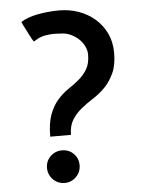

<svg xmlns="http://www.w3.org/2000/svg" viewBox="-53 -773 601 819"><g transform="rotate(-5 247.5 -363.5)"><path d="M235.4 -198.2H146.5Q146.5 -255.9 160.2 -292.5Q173.8 -329.1 195.3 -353.5Q216.8 -377.9 241.7 -394.5Q266.6 -411.1 288.1 -429.2Q309.6 -447.3 323.7 -471.2Q337.9 -495.1 337.9 -534.2Q337.9 -549.8 330.1 -566.9Q322.3 -584 308.6 -597.7Q294.9 -611.3 276.9 -620.6Q258.8 -629.9 240.2 -631.8Q205.1 -634.8 182.6 -632.8Q160.2 -630.9 146.5 -626Q132.8 -621.1 125.5 -616.2Q118.2 -611.3 112.3 -608.4Q111.3 -609.4 106 -618.2Q100.6 -627 94.2 -640.1Q87.9 -653.3 80.1 -668Q72.3 -682.6 66.4 -696.3Q95.7 -714.8 140.6 -723.1Q185.5 -731.4 231.4 -731.4Q274.4 -731.4 313.5 -717.8Q352.5 -704.1 382.8 -678.2Q413.1 -652.3 431.2 -615.2Q449.2 -578.1 449.2 -530.3Q449.2 -478.5 433.1 -443.8Q417 -409.2 393.6 -385.3Q370.1 -361.3 342.3 -343.8Q314.5 -326.2 290.5 -306.6Q266.6 -287.1 251 -261.7Q235.4 -236.3 235.4 -198.2ZM260.7 -66.4Q260.7 -37.1 240.2 -16.6Q219.7 3.9 191.4 3.9Q162.1 3.9 141.6 -16.6Q121.1 -37.1 121.1 -66.4Q121.1 -95.7 141.6 -115.7Q162.1 -135.7 191.4 -135.7Q220.7 -135.7 240.7 -115.7Q260.7 -95.7 260.7 -66.4Z"/></g></svg>

Font: Allerta Stencil
Style: Regular
Weight: 400
Designer: Matt McInerney
Foundry: Matt McInerney
Version: Version 1.02